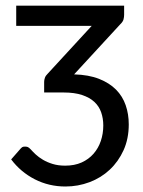

<svg xmlns="http://www.w3.org/2000/svg" viewBox="-20 -662 514 688"><path d="M20 0ZM424.8 -641.6V-608.9Q424.8 -601.1 422.6 -592.5Q420.4 -584 411.1 -575.2L245.6 -395.5Q297.9 -394 335 -379.4Q372.1 -364.7 395.8 -340.8Q419.4 -316.9 430.4 -284.9Q441.4 -252.9 441.4 -216.3Q441.4 -165 422.9 -124Q404.3 -83 373.3 -54Q342.3 -24.9 301 -9.3Q259.8 6.3 214.4 6.3Q155.3 6.3 104.7 -19.5Q54.2 -45.4 20 -90.8L54.7 -130.4Q59.6 -135.7 63.5 -136.2Q67.4 -136.7 69.8 -136.7Q74.7 -136.7 79.1 -135.3Q83.5 -133.8 90.3 -126.5Q97.2 -118.7 107.9 -108.6Q118.7 -98.6 133.8 -89.6Q148.9 -80.6 168.7 -74.5Q188.5 -68.4 213.4 -68.4Q247.1 -68.4 272.5 -79.8Q297.9 -91.3 315.2 -111.1Q332.5 -130.9 341.3 -157Q350.1 -183.1 350.1 -212.4Q350.1 -237.8 342.5 -259.5Q335 -281.2 318.1 -296.9Q301.3 -312.5 274.2 -321.5Q247.1 -330.6 208 -330.6H138.2V-368.7Q138.2 -375.5 140.9 -383.3Q143.6 -391.1 150.9 -397.9L308.6 -569.3H38.1V-641.6Z"/></svg>

Font: Carlito
Style: Regular
Weight: 400
Designer: Lukasz Dziedzic
Foundry: tyPoland Lukasz Dziedzic
Version: Version 1.104